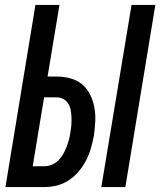

<svg xmlns="http://www.w3.org/2000/svg" viewBox="-20 -755 647 775"><path d="M389 0 511 -735H607L486 0ZM2 0 123 -735H220L172 -446H209Q238 -446 265 -438.5Q292 -431 312 -414Q332 -397 344 -372.5Q356 -348 361 -320.5Q366 -293 364.5 -264.5Q363 -236 359 -207Q354 -182 347 -157Q340 -132 328 -108.5Q316 -85 298.5 -64Q281 -43 258.5 -28Q236 -13 210.5 -6.5Q185 0 160 0ZM112 -84H160Q175 -84 190 -90.5Q205 -97 216 -108Q227 -119 235 -133Q243 -147 248.5 -161.5Q254 -176 258 -190.5Q262 -205 264 -220Q264 -221 264 -221Q264 -221 264 -221Q267 -236 268 -251Q269 -266 268.5 -280.5Q268 -295 265.5 -309.5Q263 -324 256 -336Q249 -348 236.5 -355Q224 -362 209 -362H158Z"/></svg>

Font: Iosevka SS04 Medium Extended
Style: Italic
Weight: 500
Width: 7
Italic angle: -9°
Monospace: yes
Designer: Belleve Invis
Foundry: Belleve Invis
Version: Version 19.0.0; ttfautohint (v1.8.4)